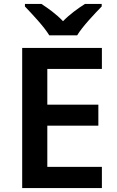

<svg xmlns="http://www.w3.org/2000/svg" viewBox="-20 -958 598 978"><path d="M231 -778H373C400 -823 462 -888 498 -925V-938H413C378 -916 336 -886 301 -850C267 -886 226 -915 191 -938H107V-925C143 -887 204 -823 231 -778ZM499 0V-108H221V-318H481V-425H221V-607H499V-714H93V0Z"/></svg>

Font: Noto Sans Ol Chiki SemiBold
Style: Regular
Weight: 600
Designer: Monotype Design Team, Lewis McGuffie
Foundry: Monotype Imaging Inc.
Version: Version 2.003